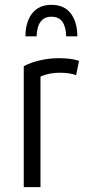

<svg xmlns="http://www.w3.org/2000/svg" viewBox="-20 -772 353 792"><path d="M78 0V-499Q108 -515 146.5 -523.5Q185 -532 222 -532Q275 -532 306 -521L294 -462Q267 -472 227 -472Q204 -472 184 -468Q164 -464 147 -456V0ZM85 -622Q85 -681 112.5 -716.5Q140 -752 192 -752Q245 -752 272 -716.5Q299 -681 299 -622H253Q252 -661 237.5 -682Q223 -703 192 -703Q134 -703 131 -622Z"/></svg>

Font: Ubuntu Sans Condensed
Style: Regular
Weight: 400
Width: 3
Designer: Dalton Maag Ltd
Foundry: Dalton Maag Ltd
Version: Version 1.006; ttfautohint (v1.8.4.7-5d5b)